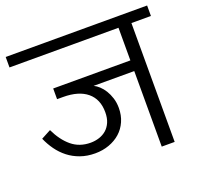

<svg xmlns="http://www.w3.org/2000/svg" viewBox="-123 -754 914 879"><g transform="rotate(-20 334.5 -315.0)"><path d="M323 -368Q336 -362 349 -350Q362 -338 372.5 -321Q383 -304 390 -282Q397 -260 397 -234Q397 -198 384 -168.5Q371 -139 348 -118.5Q325 -98 293.5 -86.5Q262 -75 225 -75Q186 -75 153.5 -86.5Q121 -98 95.5 -118Q70 -138 51 -164.5Q32 -191 19 -221L66 -246Q92 -191 130 -159.5Q168 -128 222 -128Q244 -128 264 -134.5Q284 -141 299 -154Q314 -167 323 -187.5Q332 -208 332 -237Q332 -300 291 -334Q250 -368 174 -368H145V-420H521V-579H-10V-630H679V-579H584V0H521V-368Z"/></g></svg>

Font: Mukta Light
Style: Regular
Weight: 300
Designer: Girish Dalvi and Yashodeep Gholap
Foundry: Ek Type
Version: Version 2.538;PS 1.002;hotconv 16.6.51;makeotf.lib2.5.65220;